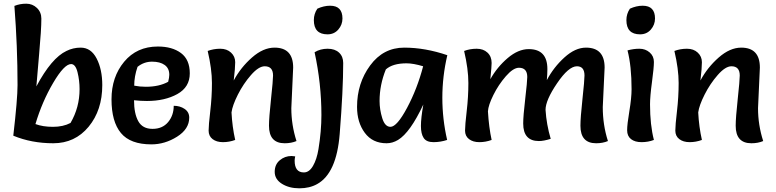

<svg xmlns="http://www.w3.org/2000/svg" viewBox="-20 -770 4204 1040"><path d="M52 -35Q75 -234 75 -309Q75 -519 58 -738Q88 -750 122 -750Q156 -750 180 -727Q204 -704 204 -669Q204 -609 192 -477.5Q180 -346 177 -302Q259 -456 340 -494Q376 -512 417 -512Q473 -512 503.5 -453Q534 -394 534 -309Q534 -173 460 -83.5Q386 6 268.5 6Q151 6 52 -35ZM172 -98Q212 -83 267 -83Q322 -83 362 -104Q411 -188 411 -287Q411 -334 400 -378.5Q389 -423 365 -423Q328 -423 268 -321Q208 -219 172 -98Z M706 -227Q706 -155 729 -113.5Q752 -72 806 -72Q860 -72 890.5 -108.5Q921 -145 921 -197Q955 -197 980 -180Q1005 -163 1005 -133Q1005 -71 939 -29.5Q873 12 800 12Q686 12 635 -49.5Q584 -111 584 -232Q584 -353 652.5 -435.5Q721 -518 835 -518Q913 -518 960.5 -482.5Q1008 -447 1008 -372.5Q1008 -298 940.5 -260.5Q873 -223 776 -223Q742 -223 706 -227ZM707 -306Q737 -300 770 -300Q842 -300 891 -327Q897 -351 897 -365Q897 -400 872 -418Q847 -436 803.5 -436Q760 -436 725 -408Q707 -356 707 -306Z M1568 -404 1558 -184Q1558 -93 1586 -6Q1558 6 1522 6Q1437 6 1437 -89Q1437 -132 1448 -233.5Q1459 -335 1459 -361Q1459 -411 1414 -411Q1381 -411 1339.5 -363.5Q1298 -316 1268.5 -257.5Q1239 -199 1234 -161Q1238 -83 1254 -12Q1222 0 1187.5 0Q1153 0 1131.5 -16.5Q1110 -33 1110 -62.5Q1110 -92 1119 -168.5Q1128 -245 1128 -320.5Q1128 -396 1105 -494Q1137 -506 1173 -506Q1209 -506 1231.5 -485Q1254 -464 1254 -433Q1254 -402 1246 -334Q1284 -405 1345 -458.5Q1406 -512 1467 -512Q1568 -512 1568 -404Z M1699 -723Q1734 -739 1768 -739Q1802 -739 1818.5 -721.5Q1835 -704 1835 -670Q1835 -636 1812.5 -610Q1790 -584 1754 -584Q1680 -584 1680 -661Q1680 -695 1699 -723ZM1579 77Q1576 91 1576 100Q1576 164 1626 164Q1655 164 1675.5 128.5Q1696 93 1705 38Q1721 -60 1721 -147Q1721 -317 1684 -487Q1715 -506 1754.5 -506Q1794 -506 1816.5 -485Q1839 -464 1839 -429Q1839 -283 1820 -44Q1803 169 1698 227Q1657 250 1601.5 250Q1546 250 1507 225.5Q1468 201 1468 161Q1468 121 1495.5 98Q1523 75 1559 75Q1567 75 1579 77Z M2403 -471Q2376 -356 2376 -240.5Q2376 -125 2402 -12Q2366 0 2328 0Q2290 0 2275 -22.5Q2260 -45 2260 -87.5Q2260 -130 2273 -204Q2202 -52 2136 -12Q2106 6 2074 6Q1998 6 1956 -50.5Q1914 -107 1914 -191Q1914 -319 1985 -415.5Q2056 -512 2169.5 -512Q2283 -512 2403 -471ZM2272 -411Q2219 -427 2182 -427Q2107 -427 2070 -394Q2036 -310 2036 -223Q2036 -177 2050.5 -130Q2065 -83 2095 -83Q2130 -83 2185 -186Q2240 -289 2272 -411Z M3255 -404 3245 -190Q3245 -93 3273 -6Q3245 6 3209 6Q3124 6 3124 -89Q3124 -132 3135 -233.5Q3146 -335 3146 -361Q3146 -411 3105 -411Q3060 -411 2997.5 -319Q2935 -227 2935 -175Q2940 -96 2963 -18Q2925 -6 2899 -6Q2814 -6 2814 -101Q2814 -141 2825 -235Q2836 -329 2836 -353Q2836 -403 2791 -403Q2760 -403 2720 -357Q2680 -311 2652.5 -255.5Q2625 -200 2623 -167Q2628 -81 2643 -12Q2611 0 2576.5 0Q2542 0 2520.5 -16.5Q2499 -33 2499 -62.5Q2499 -92 2508 -168.5Q2517 -245 2517 -320.5Q2517 -396 2494 -494Q2526 -506 2562 -506Q2598 -506 2620.5 -485Q2643 -464 2643 -429Q2643 -411 2636 -341Q2673 -407 2730 -455.5Q2787 -504 2844 -504Q2945 -504 2945 -396Q2945 -369 2942 -336Q2979 -406 3037.5 -459Q3096 -512 3154 -512Q3255 -512 3255 -404Z M3379 -497Q3411 -506 3443.5 -506Q3476 -506 3499 -486Q3522 -466 3522 -434.5Q3522 -403 3511.5 -325.5Q3501 -248 3501 -205Q3501 -93 3522 -12Q3491 0 3455 0Q3419 0 3398 -16.5Q3377 -33 3377 -64.5Q3377 -96 3389 -168Q3401 -240 3401 -287Q3401 -412 3379 -497ZM3392 -723Q3427 -739 3461 -739Q3495 -739 3511.5 -721.5Q3528 -704 3528 -670Q3528 -636 3505.5 -610Q3483 -584 3447 -584Q3373 -584 3373 -661Q3373 -695 3392 -723Z M4096 -404 4086 -184Q4086 -93 4114 -6Q4086 6 4050 6Q3965 6 3965 -89Q3965 -132 3976 -233.5Q3987 -335 3987 -361Q3987 -411 3942 -411Q3909 -411 3867.5 -363.5Q3826 -316 3796.5 -257.5Q3767 -199 3762 -161Q3766 -83 3782 -12Q3750 0 3715.5 0Q3681 0 3659.5 -16.5Q3638 -33 3638 -62.5Q3638 -92 3647 -168.5Q3656 -245 3656 -320.5Q3656 -396 3633 -494Q3665 -506 3701 -506Q3737 -506 3759.5 -485Q3782 -464 3782 -433Q3782 -402 3774 -334Q3812 -405 3873 -458.5Q3934 -512 3995 -512Q4096 -512 4096 -404Z"/></svg>

Font: Salsa
Style: Regular
Weight: 400
Designer: John Vargas Beltrn
Foundry: John Vargas Beltran
Version: Version 1.002